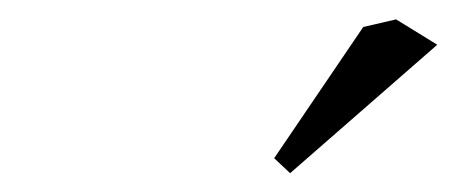

<svg xmlns="http://www.w3.org/2000/svg" viewBox="-20 -697 476 200"><path d="M265.6 -532.2 358.4 -668.9 392.6 -676.8 435.5 -650.4 282.2 -516.6Z"/></svg>

Font: Comprehension Dark
Style: Regular
Weight: 700
Designer: Alfredo Marco Pradil
Foundry: Alfredo Marco Pradil
Version: 1.0